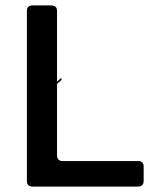

<svg xmlns="http://www.w3.org/2000/svg" viewBox="-20 -687 578 707"><path d="M100 0Q79 0 79 -21V-646Q79 -667 100 -667H169Q190 -667 190 -646V-386L204 -399Q206 -402 206 -399V-394Q206 -393 206 -392L190 -378V-115Q190 -94 211 -94H488Q509 -94 509 -74V-21Q509 0 488 0Z"/></svg>

Font: Pitagon Sans Medium
Style: Regular
Weight: 500
Designer: Travis Tran
Foundry: Pitagon
Version: Version 1.001; ttfautohint (v1.8.4.7-5d5b);gftools[0.9.26]